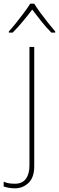

<svg xmlns="http://www.w3.org/2000/svg" viewBox="-70 -783 320 1043"><path d="M11 240Q-8 240 -23 237Q-38 234 -50 230V204Q-35 211 -19.5 213Q-4 215 11 215Q51 215 70.5 188.5Q90 162 90 116V-528H116V120Q116 181 85 210.5Q54 240 11 240ZM116 -763Q128 -743 148 -715.5Q168 -688 190 -660.5Q212 -633 230 -612V-606H209Q181 -634 153.5 -668.5Q126 -703 105 -731Q84 -703 55.5 -668.5Q27 -634 -1 -606H-22V-612Q-3 -633 19 -660.5Q41 -688 61.5 -715.5Q82 -743 94 -763Z"/></svg>

Font: Noto Sans Thin
Style: Regular
Weight: 100
Designer: Monotype Design Team
Foundry: Monotype Imaging Inc.
Version: Version 2.007